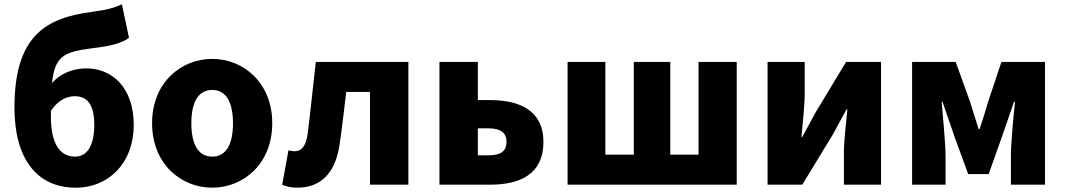

<svg xmlns="http://www.w3.org/2000/svg" viewBox="-20 -856 4935 890"><path d="M331 14C486 14 600 -103 600 -276C600 -452 498 -539 381 -539C319 -539 260 -516 221 -471C236 -610 286 -617 443 -637C494 -644 548 -657 578 -681L545 -836C508 -819 475 -810 406 -801C195 -773 47 -693 47 -357C47 -124 148 14 331 14ZM216 -342C249 -392 290 -410 326 -410C382 -410 417 -376 417 -276C417 -187 387 -130 328 -130C259 -130 216 -188 216 -314Z M964 14C1108 14 1242 -96 1242 -285C1242 -473 1108 -583 964 -583C819 -583 685 -473 685 -285C685 -96 819 14 964 14ZM964 -130C897 -130 867 -190 867 -285C867 -379 897 -439 964 -439C1030 -439 1060 -379 1060 -285C1060 -190 1030 -130 964 -130Z M1358 14C1471 14 1535 -58 1554 -185C1566 -266 1575 -349 1585 -430H1695V0H1873V-569H1444C1431 -458 1420 -345 1406 -235C1398 -176 1376 -155 1346 -155C1335 -155 1326 -157 1317 -159L1288 1C1310 9 1331 14 1358 14Z M2017 0H2253C2391 0 2499 -49 2499 -198C2499 -342 2391 -392 2253 -392H2195V-569H2017ZM2195 -136V-261H2245C2302 -261 2328 -239 2328 -199C2328 -156 2302 -136 2245 -136Z M2611 0H3395V-569H3218V-139H3087V-569H2918V-139H2786V-569H2611Z M3538 0H3699L3839 -230C3857 -262 3885 -315 3904 -349H3908C3901 -279 3892 -204 3892 -148V0H4064V-569H3902L3763 -339C3746 -306 3716 -254 3698 -220H3695C3701 -289 3710 -365 3710 -421V-569H3538Z M4208 0H4363V-132C4363 -194 4350 -319 4345 -384H4349C4365 -335 4389 -270 4405 -221L4468 -49H4563L4624 -221C4640 -270 4664 -333 4680 -384H4685C4678 -319 4666 -194 4666 -132V0H4824V-569H4622L4560 -383C4547 -337 4534 -298 4521 -258H4516C4504 -298 4491 -337 4477 -383L4410 -569H4208Z"/></svg>

Font: ChiuKong Gothic MN Heavy
Style: Regular
Weight: 900
Designer: Ryoko NISHIZUKA 西塚涼子 (kana, bopomofo & ideographs); Paul D. Hunt (Latin, Greek & Cyrillic); Sandoll Communications 산돌커뮤니
Foundry: Adobe
Version: Version 1.300